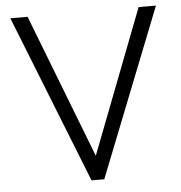

<svg xmlns="http://www.w3.org/2000/svg" viewBox="-51 -745 748 794"><g transform="rotate(-5 323.0 -348.5)"><path d="M350 0H297L21 -697H92.5L323.5 -100L553.5 -697H625.5Z"/></g></svg>

Font: Acari Sans Neue
Style: Regular
Weight: 400
Designer: Alfredo Marco Pradil (font), Cristiano Sobral (main changes)
Foundry: Hanken Design Co. (font), Cristiano Sobral (main changes)
Version: Version 2.459;March 19, 2022;FontCreator 14.0.0.2808 64-bit;